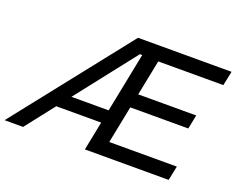

<svg xmlns="http://www.w3.org/2000/svg" viewBox="-167 -896 1342 1092"><g transform="rotate(20 504.5 -350.0)"><path d="M652 -613 609 -398H960L943 -313H592L547 -87H956L938 0H431L466 -175H194L57 0H-55L498 -700H1064L1046 -613ZM554 -616H540L257 -255H482Z"/></g></svg>

Font: Idrija
Style: Italic
Weight: 500
Italic angle: -11.3°
Designer: Julieta Ulanovsky
Foundry: Julieta Ulanovsky
Version: Version 7.200